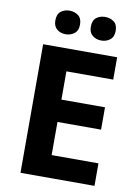

<svg xmlns="http://www.w3.org/2000/svg" viewBox="-99 -985 758 1050"><g transform="rotate(10 280.0 -460.0)"><path d="M501 0H90V-714H501V-590H241V-433H483V-309H241V-125H501ZM133 -854Q133 -889 153 -904.5Q173 -920 200.9 -920Q228.8 -920 249.4 -904.6Q270 -889.2 270 -854.4Q270 -821 249.4 -805Q228.8 -789 200.9 -789Q173 -789 153 -805.2Q133 -821.5 133 -854ZM330 -854Q330 -889 350.1 -904.5Q370.3 -920 398.6 -920Q427 -920 447.5 -904.6Q468 -889.2 468 -854.4Q468 -821 447.4 -805Q426.9 -789 399 -789Q370.5 -789 350.2 -805.2Q330 -821.5 330 -854Z"/></g></svg>

Font: Noto Sans Tamil
Style: Regular
Weight: 400
Designer: Jelle Bosma - Monotype Design Team
Foundry: Monotype Imaging Inc.
Version: Version 2.003